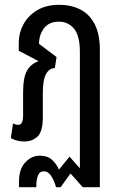

<svg xmlns="http://www.w3.org/2000/svg" viewBox="-20 -578 499 798"><path d="M59 200V176Q59 125 85 97Q111 69 146 69Q177 69 196 86Q215 103 225 127L269 73L330 142L312 147V-362Q312 -430 287.5 -459Q263 -488 225 -488Q185 -488 164 -462Q143 -436 142 -396L215 -341L208 -295Q185 -295 171.5 -270.5Q158 -246 158 -191V-92Q158 -31 136 -10.5Q114 10 81 10Q65 10 51.5 6.5Q38 3 25 -4L34 -65Q39 -63 44 -61Q49 -59 55 -59Q66 -59 71 -68.5Q76 -78 76 -99V-193Q76 -256 92 -284Q108 -312 137 -322L138 -325L58 -367V-401Q58 -441 77.5 -477Q97 -513 134.5 -535.5Q172 -558 226 -558Q275 -558 313 -539Q351 -520 373 -478.5Q395 -437 395 -371V200H324L273 143L232 200H213Q205 172 192.5 153Q180 134 163 134Q144 134 137.5 152.5Q131 171 131 190V200Z"/></svg>

Font: Noto Sans Thai ExtraCondensed
Style: Regular
Weight: 400
Width: 2
Designer: Monotype Design Team
Foundry: Monotype Imaging Inc.
Version: Version 2.002